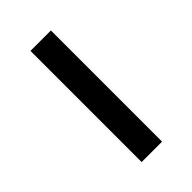

<svg xmlns="http://www.w3.org/2000/svg" viewBox="7 -806 359 359"><g transform="rotate(45 187.0 -626.0)"><path d="M40 -653V-599H334V-653Z"/></g></svg>

Font: LT Wave Light
Style: Regular
Weight: 300
Designer: Daniel Lyons
Version: Version 2.5 (Glyphs App)